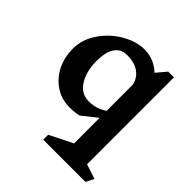

<svg xmlns="http://www.w3.org/2000/svg" viewBox="-208 -714 1131 1131"><g transform="rotate(45 357.5 -149.0)"><path d="M672 253H320V212L464 140V-73L371 1Q339 9 294 9Q228 9 175.5 -25.5Q123 -60 93.5 -119Q64 -178 64 -249Q64 -327 111 -395.5Q158 -464 228.5 -504.5Q299 -545 365 -545Q446 -545 505 -489L557 -551H605V173L697 203ZM464 -131V-344Q458 -390 420.5 -419.5Q383 -449 317 -449Q266 -449 240 -410Q214 -371 214 -297Q214 -212 249.5 -154Q285 -96 350 -96H349Q379 -96 406 -103.5Q433 -111 464 -131Z"/></g></svg>

Font: Inknut Antiqua SemiBold
Style: Regular
Weight: 600
Designer: Claus Eggers Sørensen
Foundry: Claus Eggers Sørensen
Version: Version 1.003; ttfautohint (v1.8.2) -l 8 -r 50 -G 200 -x 14 